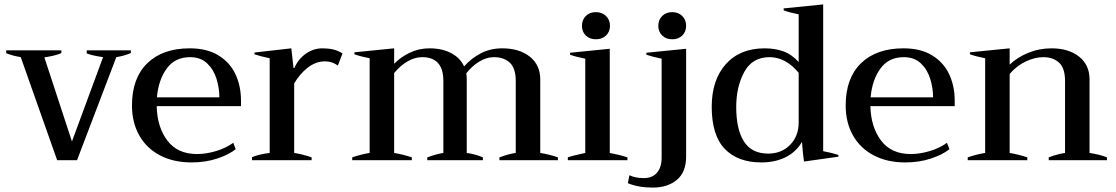

<svg xmlns="http://www.w3.org/2000/svg" viewBox="-20 -726 5056 870"><path d="M74 -467Q34 -474 8 -485V-498H258V-486Q248 -480 225 -474.5Q202 -469 181 -466L306 -85L447 -467Q398 -474 373 -484V-498H573V-486Q548 -474 507 -467L329 0H239Z M1072 -245H690Q692 -151 738 -89.5Q784 -28 873 -28Q914 -28 959 -41.5Q1004 -55 1037 -79L1048 -50Q1017 -25 964 -7.5Q911 10 848 10Q766 10 705 -22Q644 -54 611 -112.5Q578 -171 578 -248Q578 -372 647.5 -439.5Q717 -507 840 -507Q918 -507 970 -475Q1022 -443 1047 -389.5Q1072 -336 1072 -270ZM974 -285Q974 -327 961 -369Q948 -411 918.5 -439Q889 -467 841 -467Q773 -467 735.5 -415.5Q698 -364 691 -285Z M1122 -14Q1154 -27 1202 -33V-462Q1159 -471 1133 -480V-488L1300 -507L1310 -418H1314Q1331 -458 1365.5 -482.5Q1400 -507 1441 -507Q1468 -507 1489.5 -502Q1511 -497 1532 -484L1511 -429Q1485 -448 1453 -448Q1411 -448 1374.5 -419.5Q1338 -391 1313 -348V-33Q1352 -27 1392 -13V0H1122Z M2508 -13V0H2243V-13Q2287 -29 2317 -33V-359Q2317 -417 2290 -442Q2263 -467 2218 -467Q2185 -467 2152.5 -447.5Q2120 -428 2093 -394Q2095 -376 2095 -366V-33Q2136 -27 2168 -13V0H1916V-13Q1961 -29 1989 -33V-359Q1989 -467 1893 -467Q1860 -467 1827 -448Q1794 -429 1766 -395V-33Q1807 -26 1846 -13V0H1576V-13Q1617 -27 1655 -33V-462Q1614 -470 1586 -480V-489L1766 -507V-437Q1795 -467 1836.5 -487Q1878 -507 1926 -507Q1983 -507 2024 -485.5Q2065 -464 2083 -425Q2113 -460 2157 -483.5Q2201 -507 2256 -507Q2333 -507 2380.5 -469.5Q2428 -432 2428 -366V-33Q2471 -26 2508 -13Z M2617 -609Q2617 -636 2634.5 -653.5Q2652 -671 2680 -671Q2708 -671 2726 -653.5Q2744 -636 2744 -609Q2744 -582 2726 -565Q2708 -548 2680 -548Q2652 -548 2634.5 -565Q2617 -582 2617 -609ZM2553 -13Q2579 -22 2632 -33V-460Q2591 -468 2563 -478V-487L2743 -505V-33Q2790 -24 2823 -13V0H2553Z M2963 -609Q2963 -636 2980.5 -653.5Q2998 -671 3026 -671Q3054 -671 3071.5 -653.5Q3089 -636 3089 -609Q3089 -582 3071.5 -565Q3054 -548 3026 -548Q2998 -548 2980.5 -565Q2963 -582 2963 -609ZM2825 104 2832 68Q2859 81 2897 81Q2936 81 2957 56.5Q2978 32 2978 -12V-460Q2935 -469 2909 -478V-487L3089 -505V-16Q3089 54 3047 89Q3005 124 2938 124Q2872 124 2825 104Z M3205 -242Q3205 -364 3269 -435.5Q3333 -507 3445 -507Q3490 -507 3528 -494Q3566 -481 3599 -445V-661Q3558 -669 3531 -679V-688L3710 -706V-41Q3752 -33 3779 -24V-16L3623 6Q3618 -27 3614 -83Q3587 -37 3539.5 -13.5Q3492 10 3430 10Q3323 10 3264 -51.5Q3205 -113 3205 -242ZM3599 -171V-396Q3540 -467 3467 -467Q3389 -467 3352.5 -400Q3316 -333 3316 -241Q3316 -140 3351 -85Q3386 -30 3461 -30Q3521 -30 3560 -69.5Q3599 -109 3599 -171Z M4306 -245H3924Q3926 -151 3972 -89.5Q4018 -28 4107 -28Q4148 -28 4193 -41.5Q4238 -55 4271 -79L4282 -50Q4251 -25 4198 -7.5Q4145 10 4082 10Q4000 10 3939 -22Q3878 -54 3845 -112.5Q3812 -171 3812 -248Q3812 -372 3881.5 -439.5Q3951 -507 4074 -507Q4152 -507 4204 -475Q4256 -443 4281 -389.5Q4306 -336 4306 -270ZM4208 -285Q4208 -327 4195 -369Q4182 -411 4152.5 -439Q4123 -467 4075 -467Q4007 -467 3969.5 -415.5Q3932 -364 3925 -285Z M4996 -13V0H4732V-13Q4772 -28 4806 -33V-359Q4806 -417 4779 -442Q4752 -467 4707 -467Q4670 -467 4629 -448Q4588 -429 4555 -391V-33Q4596 -26 4635 -13V0H4365V-13Q4406 -27 4444 -33V-462Q4403 -470 4375 -480V-489L4555 -507V-433Q4589 -466 4639 -486.5Q4689 -507 4745 -507Q4822 -507 4869.5 -469.5Q4917 -432 4917 -366V-33Q4967 -25 4996 -13Z"/></svg>

Font: Trirong Medium
Style: Regular
Weight: 500
Designer: Katatrad Team
Foundry: CadsonDemak
Version: Version 1.001